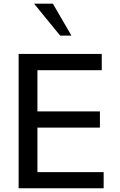

<svg xmlns="http://www.w3.org/2000/svg" viewBox="-20 -1012 646 1032"><path d="M537.1 0H80.1V-722.2H526.9V-634.8H181.2V-413.1H517.1V-326.2H181.2V-86.9H537.1ZM363.8 -820.8H303.2L163.1 -992.2H264.2Z"/></svg>

Font: Perun
Style: Regular
Weight: 400
Version: Version 1.0000